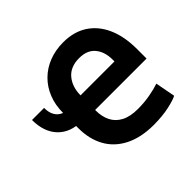

<svg xmlns="http://www.w3.org/2000/svg" viewBox="-168 -926 1144 1144"><g transform="rotate(-45 404.0 -354.0)"><path d="M33.2 -522.5H135.2Q134.7 -470.4 161.7 -442.3Q188.8 -414.3 237.3 -414.1V-308.2Q141.6 -307.9 87.4 -364.9Q33.2 -422 33.2 -522.5ZM526.4 11.7Q417.3 11.2 343.1 -26.9Q268.8 -64.9 231.2 -133.4Q193.7 -202 193.9 -293V-419.5Q193.7 -486.7 215.4 -541.6Q237.1 -596.5 277.1 -636.2Q317.1 -676 371.9 -697.3Q426.7 -718.6 492.6 -718.6Q582.1 -718.6 645.1 -677.1Q708.1 -635.6 741.5 -559.7Q774.8 -483.8 774.8 -379.3V-298.8H305.7V-421.9H627.5V-437.5Q627.2 -503.9 593.2 -544.4Q559.2 -584.9 492.6 -584.8Q418.7 -584.9 380 -538.5Q341.4 -492.1 341.6 -419.5V-293Q341.4 -243.5 360.4 -204.8Q379.3 -166.2 420.2 -144.3Q461.1 -122.5 526.4 -122.5Q580.2 -122.5 628.7 -131.4Q677.2 -140.4 710.5 -151.8L734.2 -25.8Q711.9 -13.4 656.3 -1.1Q600.8 11.2 526.4 11.7Z"/></g></svg>

Font: Inter Display V
Style: Regular
Weight: 400
Designer: Rasmus Andersson
Foundry: rsms
Version: Version 3.015;git-src